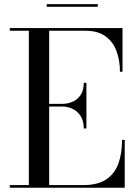

<svg xmlns="http://www.w3.org/2000/svg" viewBox="-20 -882 644 902"><path d="M26 0V-12.5H115.5V-737.5H26V-750H555.5V-545H543.5Q543.5 -598.5 527.2 -642.2Q511 -686 475.2 -711.8Q439.5 -737.5 381 -737.5H211V-12.5H371Q439.5 -12.5 479.2 -39.2Q519 -66 536.2 -113.8Q553.5 -161.5 553.5 -225H566V0ZM373.5 -278.5Q373.5 -312 359.8 -335Q346 -358 322.8 -369.8Q299.5 -381.5 271 -381.5H180.5V-394H271Q299.5 -394 322.8 -404.8Q346 -415.5 359.8 -437.5Q373.5 -459.5 373.5 -493H386V-278.5ZM199.5 -850V-862.5H439.5V-850Z"/></svg>

Font: Bodoni Moda 18pt
Style: Regular
Weight: 400
Designer: Owen Earl
Foundry: indestructible type
Version: Version 2.005